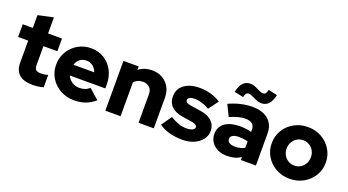

<svg xmlns="http://www.w3.org/2000/svg" viewBox="-55 -1330 3470 1917"><g transform="rotate(20 1680.0 -371.5)"><path d="M317 7Q125 7 125 -161V-394H18V-529H125V-665L287 -700V-529H435V-394H287V-193Q287 -158 302.5 -143.5Q318 -129 357 -129Q393 -129 430 -140V-9Q408 -2 374 2.5Q340 7 317 7Z M757 10Q676 10 610.5 -26.5Q545 -63 507 -125Q469 -187 469 -264Q469 -341 505.5 -403Q542 -465 605 -501.5Q668 -538 745 -538Q823 -538 883 -500.5Q943 -463 977.5 -398Q1012 -333 1012 -249V-209H635Q651 -172 685 -148.5Q719 -125 765 -125Q833 -125 871 -165L978 -70Q928 -28 875.5 -9Q823 10 757 10ZM632 -322H853Q840 -360 810.5 -383Q781 -406 742 -406Q702 -406 673 -384Q644 -362 632 -322Z M1088 0V-529H1250V-493Q1310 -539 1392 -539Q1454 -539 1501.5 -512Q1549 -485 1576 -437Q1603 -389 1603 -326V0H1441V-304Q1441 -348 1415 -374Q1389 -400 1345 -400Q1284 -400 1250 -358V0Z M1908 10Q1833 10 1769 -7.5Q1705 -25 1658 -59L1735 -168Q1785 -138 1826 -124.5Q1867 -111 1907 -111Q1947 -111 1970.5 -122.5Q1994 -134 1994 -153Q1994 -182 1940 -191L1835 -207Q1756 -219 1714.5 -259.5Q1673 -300 1673 -365Q1673 -445 1734 -491Q1795 -537 1901 -537Q1959 -537 2016 -521Q2073 -505 2122 -473L2045 -369Q1962 -417 1885 -417Q1854 -417 1835 -406.5Q1816 -396 1816 -379Q1816 -363 1830 -353.5Q1844 -344 1878 -339L1983 -323Q2061 -312 2103.5 -271.5Q2146 -231 2146 -169Q2146 -117 2115 -77Q2084 -37 2030.5 -13.5Q1977 10 1908 10Z M2382 9Q2326 9 2282.5 -12Q2239 -33 2214.5 -70Q2190 -107 2190 -155Q2190 -231 2247.5 -272.5Q2305 -314 2408 -314Q2470 -314 2528 -299V-325Q2528 -404 2427 -404Q2367 -404 2267 -362L2209 -481Q2337 -539 2456 -539Q2566 -539 2627 -486.5Q2688 -434 2688 -339V0H2528V-32Q2496 -10 2460.5 -0.5Q2425 9 2382 9ZM2344 -158Q2344 -133 2366 -119Q2388 -105 2427 -105Q2487 -105 2528 -130V-198Q2482 -210 2432 -210Q2390 -210 2367 -196.5Q2344 -183 2344 -158ZM2334 -598 2237 -619Q2265 -749 2359 -749Q2387 -749 2414 -737Q2441 -725 2465 -713Q2489 -701 2507 -701Q2524 -701 2533.5 -712.5Q2543 -724 2550 -753L2645 -732Q2618 -602 2524 -602Q2497 -602 2469.5 -614Q2442 -626 2418 -638Q2394 -650 2375 -650Q2359 -650 2349.5 -638Q2340 -626 2334 -598Z M3047 10Q2966 10 2901 -26.5Q2836 -63 2798 -125Q2760 -187 2760 -264Q2760 -341 2798 -403.5Q2836 -466 2901 -502.5Q2966 -539 3047 -539Q3128 -539 3193 -502.5Q3258 -466 3296 -403.5Q3334 -341 3334 -264Q3334 -187 3296 -125Q3258 -63 3193 -26.5Q3128 10 3047 10ZM3047 -130Q3084 -130 3113 -148Q3142 -166 3159 -196.5Q3176 -227 3176 -264Q3176 -302 3159 -332.5Q3142 -363 3112.5 -381Q3083 -399 3047 -399Q3011 -399 2981.5 -381Q2952 -363 2935 -332.5Q2918 -302 2918 -264Q2918 -227 2935 -196.5Q2952 -166 2981.5 -148Q3011 -130 3047 -130Z"/></g></svg>

Font: Red Hat Display Black
Style: Regular
Weight: 900
Designer: Pentagram, MCKL
Foundry: Pentagram, MCKL
Version: Version 1.023; ttfautohint (v1.8.3)